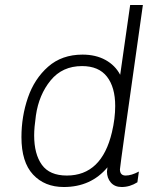

<svg xmlns="http://www.w3.org/2000/svg" viewBox="-20 -740 651 770"><path d="M462 -440 502 -720H553Q461 -72 461 -61Q461 -36 484 -36Q507 -36 537 -52L531 -9Q501 10 468 10Q440 10 424.5 -8Q409 -26 409 -52Q409 -57 411 -69Q345 10 236 10Q159 10 112.5 -40Q66 -90 66 -190Q66 -273 92 -348.5Q118 -424 173 -472.5Q228 -521 311 -521Q364 -521 403 -499.5Q442 -478 462 -440ZM124 -277Q117 -228 117 -197Q117 -122 148 -79Q179 -36 248 -36Q388 -36 429 -210Q442 -265 442 -315Q442 -390 409 -432.5Q376 -475 309 -475Q230 -475 183 -417.5Q136 -360 124 -277Z"/></svg>

Font: Chivo Thin Italic
Style: Regular
Weight: 100
Italic angle: -8.05°
Designer: Hector Gatti
Foundry: Omnibus-Type
Version: Version 1.007